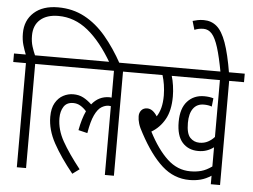

<svg xmlns="http://www.w3.org/2000/svg" viewBox="-59 -971 1391 1056"><g transform="rotate(5 637.0 -443.5)"><path d="M70 -575H0V-622H65Q56 -644 47.5 -672.5Q39 -701 39 -737Q39 -809 87.5 -852.5Q136 -896 220 -896Q301 -896 366.5 -861Q432 -826 485.5 -762.5Q539 -699 585 -615H529Q463 -729 389 -789Q315 -849 226 -849Q162 -849 126 -817.5Q90 -786 90 -729Q90 -695 98.5 -668.5Q107 -642 116 -622H203V-575H121V0H70Z M191 -575V-622H689V-575H606V0H556V-380Q550 -381 544 -381Q524 -381 504 -368.5Q484 -356 467.5 -321.5Q451 -287 440 -221L390 -233Q402 -297 422 -340Q406 -358 388 -368.5Q370 -379 349 -379Q313 -379 296.5 -353.5Q280 -328 280 -290Q280 -226 315.5 -163Q351 -100 415 -19L377 9Q309 -75 269 -148Q229 -221 229 -293Q229 -340 246 -369.5Q263 -399 289.5 -413Q316 -427 345 -427Q376 -427 400 -414.5Q424 -402 447 -380Q485 -428 544 -428Q550 -428 556 -427V-575Z M1192 -575V0H1141V-47Q1112 -28 1083 -20.5Q1054 -13 1022 -13Q936 -13 870 -72.5Q804 -132 743 -246Q726 -276 719.5 -297.5Q713 -319 713 -339Q713 -358 724.5 -371.5Q736 -385 757 -385Q787 -385 812 -346Q826 -367 833.5 -395.5Q841 -424 841 -464Q840 -525 824 -575H677V-622H1274V-575ZM1059 -222Q1085 -222 1105.5 -233Q1126 -244 1141 -261V-575H875Q882 -553 886.5 -522Q891 -491 891 -462Q891 -385 863.5 -336Q836 -287 790 -260Q839 -165 895 -113Q951 -61 1022 -61Q1055 -61 1082.5 -68.5Q1110 -76 1141 -98V-204Q1124 -191 1103 -183.5Q1082 -176 1056 -176Q1001 -176 968 -213Q935 -250 935 -326Q935 -401 970.5 -440Q1006 -479 1063 -479Q1092 -479 1114 -472L1109 -426Q1090 -433 1065 -433Q1027 -433 1006.5 -405Q986 -377 986 -325Q986 -266 1007 -244Q1028 -222 1059 -222Z M1141 -615Q1125 -702 1109 -753Q1093 -804 1073.5 -826Q1054 -848 1027 -848Q1000 -848 977 -838L963 -886Q976 -890 991 -893Q1006 -896 1024 -896Q1066 -896 1096 -870.5Q1126 -845 1148 -784Q1170 -723 1188 -615Z"/></g></svg>

Font: Noto Sans ExtraCondensed Light
Style: Italic
Weight: 300
Width: 2
Italic angle: -12°
Designer: Monotype Design Team
Foundry: Monotype Imaging Inc.
Version: Version 2.013; ttfautohint (v1.8.4.7-5d5b)